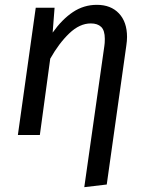

<svg xmlns="http://www.w3.org/2000/svg" viewBox="-20 -559 612 795"><path d="M506 -406Q506 -390 503 -370L422 205L329 216L412 -368Q414 -379 414 -398Q414 -433 399 -447.5Q384 -462 356 -462Q310 -462 267 -421Q224 -380 188 -316L145 0H54L128 -527H206L198 -424Q237 -479 282 -509Q327 -539 381 -539Q439 -539 472.5 -503.5Q506 -468 506 -406Z"/></svg>

Font: FiraGO
Style: Italic
Weight: 400
Italic angle: -8°
Designer: bBox Type GmbH
Foundry: bBox Type GmbH
Version: Version 1.001